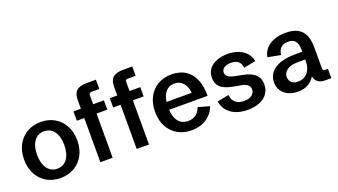

<svg xmlns="http://www.w3.org/2000/svg" viewBox="-62 -1249 3129 1779"><g transform="rotate(-20 1502.0 -359.5)"><path d="M302.7 12.2Q225.1 12.2 165.8 -22.7Q106.4 -57.6 73.5 -119.9Q40.5 -182.1 40.5 -263.7Q40.5 -345.2 73.5 -407.5Q106.4 -469.7 165.8 -504.6Q225.1 -539.6 302.7 -539.6Q380.4 -539.6 439.5 -504.6Q498.5 -469.7 531.7 -407.5Q564.9 -345.2 564.9 -263.7Q564.9 -182.1 531.7 -119.9Q498.5 -57.6 439.2 -22.7Q379.9 12.2 302.7 12.2ZM302.7 -79.6Q364.7 -79.6 400.9 -129.2Q437 -178.7 437 -263.7Q437 -349.1 400.9 -398.4Q364.7 -447.8 302.7 -447.8Q240.2 -447.8 204.3 -398.4Q168.5 -349.1 168.5 -263.7Q168.5 -178.7 204.3 -129.2Q240.2 -79.6 302.7 -79.6Z M696.3 0V-612.3Q696.3 -675.8 727.3 -704.1Q758.3 -732.4 829.1 -732.4H918.9V-640.6H843.3Q828.6 -640.6 823 -634.5Q817.4 -628.4 817.4 -613.3V0ZM623 -435.5V-527.3H923.3V-435.5ZM1054.7 0V-612.3Q1054.7 -675.8 1085.7 -704.1Q1116.7 -732.4 1187.5 -732.4H1277.3V-640.6H1201.7Q1187 -640.6 1181.4 -634.5Q1175.8 -628.4 1175.8 -613.3V0ZM981.4 -435.5V-527.3H1281.7V-435.5Z M1594.2 12.2Q1517.6 12.2 1458.5 -21.5Q1399.4 -55.2 1365.7 -117.2Q1332 -179.2 1332 -263.7Q1332 -348.1 1365.2 -410.2Q1398.4 -472.2 1457 -505.9Q1515.6 -539.6 1592.3 -539.6Q1635.3 -539.6 1679 -526.4Q1722.7 -513.2 1759 -479.7Q1795.4 -446.3 1817.9 -387.5Q1840.3 -328.6 1840.3 -238.3H1409.7V-314.9H1732.9L1714.4 -287.1Q1711.4 -346.2 1694.1 -382.1Q1676.8 -418 1649.7 -434.3Q1622.6 -450.7 1589.4 -450.7Q1547.4 -450.7 1518.6 -428Q1489.7 -405.3 1474.9 -363Q1460 -320.8 1460 -263.2Q1460 -177.2 1493.7 -128.7Q1527.3 -80.1 1593.3 -80.1Q1638.2 -80.1 1669.9 -103Q1701.7 -126 1717.3 -171.4L1829.6 -140.1Q1810.5 -88.9 1775.4 -55.2Q1740.2 -21.5 1693.4 -4.6Q1646.5 12.2 1594.2 12.2Z M2147.9 12.2Q2089.4 12.2 2038.8 -5.6Q1988.3 -23.4 1954.3 -60.8Q1920.4 -98.1 1910.2 -156.7L2024.9 -179.2Q2029.8 -127.9 2060.8 -102.5Q2091.8 -77.1 2143.6 -77.1Q2194.8 -77.1 2221.9 -99.6Q2249 -122.1 2249 -153.3Q2249 -180.7 2228.8 -198.7Q2208.5 -216.8 2164.1 -224.1L2109.9 -233.4Q2082.5 -238.3 2052.2 -246.3Q2022 -254.4 1995.1 -269.8Q1968.3 -285.2 1951.4 -311.8Q1934.6 -338.4 1934.6 -379.4Q1934.6 -431.6 1962.4 -467.3Q1990.2 -502.9 2037.8 -521.2Q2085.4 -539.6 2145 -539.6Q2203.1 -539.6 2249.3 -522.2Q2295.4 -504.9 2325.9 -471.7Q2356.4 -438.5 2365.7 -390.1L2249.5 -366.7Q2246.1 -390.1 2235.4 -409.4Q2224.6 -428.7 2203.4 -440.2Q2182.1 -451.7 2147.5 -451.7Q2106.9 -451.7 2080.6 -435.3Q2054.2 -418.9 2054.2 -388.7Q2054.2 -368.7 2066.2 -355.7Q2078.1 -342.8 2100.1 -334.5Q2122.1 -326.2 2151.9 -320.3L2210.4 -309.1Q2252 -302.2 2288.6 -285.4Q2325.2 -268.6 2347.9 -238.3Q2370.6 -208 2370.6 -158.7Q2370.6 -104 2341.8 -65.7Q2313 -27.3 2262.7 -7.6Q2212.4 12.2 2147.9 12.2Z M2642.1 12.2Q2590.8 12.2 2549.8 -6.3Q2508.8 -24.9 2484.9 -60.3Q2460.9 -95.7 2460.9 -145Q2460.9 -198.2 2491.9 -238Q2522.9 -277.8 2583.7 -299.8Q2644.5 -321.8 2734.4 -321.8H2813.5L2804.7 -310.1V-339.8Q2804.7 -396.5 2783.2 -425.3Q2761.7 -454.1 2711.9 -454.1Q2664.6 -454.1 2639.2 -429.2Q2613.8 -404.3 2609.9 -360.4L2483.4 -384.3Q2489.7 -427.7 2518.8 -462.9Q2547.9 -498 2598.1 -519Q2648.4 -540 2719.2 -540Q2786.6 -540 2832 -517.1Q2877.4 -494.1 2900.1 -446Q2922.9 -397.9 2922.9 -321.8V-119.1Q2922.9 -102.5 2927.5 -97.2Q2932.1 -91.8 2947.3 -91.8H2973.6V0H2910.6Q2862.8 0 2835.9 -25.6Q2809.1 -51.3 2809.1 -96.2V-126L2829.6 -120.1Q2822.8 -99.1 2809.6 -76.2Q2796.4 -53.2 2774.4 -33.2Q2752.4 -13.2 2720 -0.5Q2687.5 12.2 2642.1 12.2ZM2675.3 -75.2Q2711.9 -75.2 2741.5 -92.5Q2771 -109.9 2788.3 -145.8Q2805.7 -181.6 2805.7 -236.3V-245.1H2736.3Q2679.2 -245.1 2647 -230.2Q2614.7 -215.3 2601.6 -193.6Q2588.4 -171.9 2588.4 -150.4Q2588.4 -131.8 2596.9 -114.5Q2605.5 -97.2 2624.5 -86.2Q2643.6 -75.2 2675.3 -75.2Z"/></g></svg>

Font: Schibsted Grotesk SemiBold
Style: Regular
Weight: 600
Designer: Bakken & Baeck AS, Henrik Kongsvoll
Foundry: Schibsted ASA
Version: Version 1.100;gftools[0.9.25]